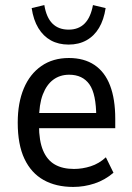

<svg xmlns="http://www.w3.org/2000/svg" viewBox="-20 -729 523 758"><path d="M269 9Q201 9 152 -18.5Q103 -46 76.5 -102Q50 -158 50 -245Q50 -323 74 -380Q98 -437 143.5 -468.5Q189 -500 252 -500Q312 -500 353 -472.5Q394 -445 414.5 -391.5Q435 -338 435 -260V-223H118V-283H374L360 -266Q360 -358 333 -396Q306 -434 253 -434Q217 -434 190.5 -414.5Q164 -395 149 -356Q134 -317 134 -255V-234Q134 -173 150 -135Q166 -97 196.5 -79.5Q227 -62 272 -62Q305 -62 338 -72.5Q371 -83 398 -108L428 -47Q394 -18 353 -4.5Q312 9 269 9ZM251 -553Q211 -553 181 -569.5Q151 -586 131.5 -618Q112 -650 105 -697L155 -709Q163 -660 187 -636Q211 -612 251 -612Q290 -612 314 -636Q338 -660 347 -709L397 -697Q390 -651 371 -619Q352 -587 321.5 -570Q291 -553 251 -553Z"/></svg>

Font: Nunito Sans 10pt Condensed Medium
Style: Regular
Weight: 500
Width: 3
Designer: Vernon Adams
Foundry: Vernon Adams
Version: Version 3.101;gftools[0.9.27]